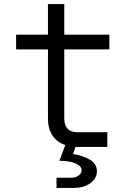

<svg xmlns="http://www.w3.org/2000/svg" viewBox="-20 -720 640 941"><path d="M516 -478H295V-140Q295 -72 360 -72H506V0H360H350L338 35Q387 42 421 63Q455 84 455 119Q455 154 423 177.5Q391 201 341 201H257V151H330Q351 151 365.5 140Q380 129 380 114Q380 94 350.5 81Q321 68 271 68L300 -9Q259 -23 237 -56Q215 -89 215 -140V-478H59V-550H215V-700H295V-550H516Z"/></svg>

Font: JetBrains Mono Semi Light
Style: Regular
Weight: 350
Monospace: yes
Designer: Philipp Nurullin, Konstantin Bulenkov
Foundry: JetBrains
Version: 2.002